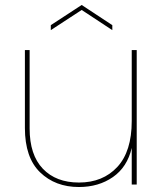

<svg xmlns="http://www.w3.org/2000/svg" viewBox="-20 -741 654 771"><path d="M529 -540V0H509V-147Q491 -70 433.5 -30Q376 10 297 10Q202 10 141 -49Q80 -108 80 -227V-540H99V-225Q99 -119 152 -63.5Q205 -8 297 -8Q393 -8 451 -70.5Q509 -133 509 -255V-540ZM431 -640V-620L308 -701L184 -620V-640L308 -721Z"/></svg>

Font: Poppins Thin
Style: Regular
Weight: 250
Designer: Ninad Kale (Devanagari), Jonny Pinhorn (Latin)
Foundry: Indian Type Foundry
Version: Version 3.200;PS 1.000;hotconv 16.6.54;makeotf.lib2.5.65590